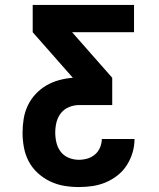

<svg xmlns="http://www.w3.org/2000/svg" viewBox="-20 -755 640 775"><path d="M298 0Q268 0 238.5 -5Q209 -10 182 -23Q155 -36 132.5 -56.5Q110 -77 96 -103.5Q82 -130 76.5 -160Q71 -190 71 -219Q71 -247 75.5 -275Q80 -303 92 -328.5Q104 -354 123.5 -375Q143 -396 167 -410Q191 -424 218.5 -431.5Q246 -439 274 -441L112 -625V-735H521V-625H271L433 -441V-331H300Q279 -331 259 -323Q239 -315 226 -298.5Q213 -282 208 -261.5Q203 -241 203 -220Q203 -199 208 -178.5Q213 -158 225.5 -142Q238 -126 257.5 -118Q277 -110 298 -110Q316 -110 333 -115Q350 -120 363.5 -131.5Q377 -143 384 -160Q391 -177 391 -194H523Q523 -166 515 -139Q507 -112 492 -88.5Q477 -65 455 -47.5Q433 -30 407 -19Q381 -8 353.5 -4Q326 0 298 0Z"/></svg>

Font: Iosevka SS04 XBd Ex
Style: Regular
Weight: 800
Width: 7
Monospace: yes
Designer: Belleve Invis
Foundry: Belleve Invis
Version: Version 19.0.0; ttfautohint (v1.8.4)